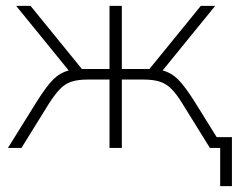

<svg xmlns="http://www.w3.org/2000/svg" viewBox="-20 -504 827 654"><path d="M7 0 104 -156Q138 -210 161 -233Q184 -256 214 -264L35 -484H84L259 -269H353V-484H395V-269H489L664 -484H713L534 -264Q564 -256 587 -233Q610 -210 644 -156L718 -37H770V130H730V0H695L602 -150Q582 -183 564 -201Q546 -219 524 -226Q502 -233 469 -233H395V0H353V-233H279Q246 -233 224 -226Q202 -219 184.5 -201Q167 -183 146 -150L53 0Z"/></svg>

Font: Nunito Sans ExtraLight
Style: Regular
Weight: 200
Designer: Vernon Adams
Foundry: Vernon Adams
Version: Version 3.006; ttfautohint (v1.8.3)